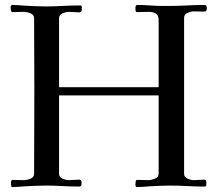

<svg xmlns="http://www.w3.org/2000/svg" viewBox="-20 -754 877 777"><path d="M817 -721Q817 -714 814.5 -710.5Q812 -707 804 -707Q794 -707 784 -707.5Q774 -708 764 -708Q753 -708 739 -702Q725 -696 725 -682V-51Q725 -37 739 -31Q753 -25 764 -25Q775 -25 785.5 -26Q796 -27 806 -27Q815 -27 815 -17Q815 -14 815 -11.5Q815 -9 815 -6Q815 1 808 1Q773 1 737.5 -1Q702 -3 666 -3Q646 -3 625.5 -2Q605 -1 585 0Q572 1 559.5 2Q547 3 534 3Q528 3 528 -7Q528 -11 529 -18.5Q530 -26 535 -26Q546 -26 558 -25.5Q570 -25 581 -25Q592 -25 607 -31Q622 -37 622 -51V-368H219V-51Q219 -37 233 -31Q247 -25 258 -25Q269 -25 279.5 -26Q290 -27 301 -27Q308 -27 309 -22Q310 -21 310 -16.5Q310 -12 310 -10Q310 -7 308 -1Q304 1 302 1Q267 1 232.5 -1Q198 -3 163 -3Q142 -3 121.5 -2Q101 -1 81 0Q68 1 56 2Q44 3 31 3Q24 3 26 -2Q24 -8 24 -9Q24 -13 25 -19.5Q26 -26 32 -26Q43 -26 54.5 -25.5Q66 -25 77 -25Q89 -25 103.5 -31Q118 -37 118 -51Q118 -137 118.5 -223Q119 -309 119 -394Q119 -465 118.5 -537Q118 -609 118 -680Q118 -694 103.5 -700Q89 -706 77 -706Q66 -706 54.5 -705.5Q43 -705 32 -705Q25 -705 24 -713Q23 -721 23 -725Q23 -734 31 -734Q44 -734 56 -733Q68 -732 81 -731Q101 -730 121.5 -729Q142 -728 163 -728Q198 -728 233.5 -730Q269 -732 304 -732Q311 -732 311 -726Q311 -720 311 -715Q311 -704 301 -704Q290 -704 279.5 -705Q269 -706 258 -706Q247 -706 233 -700Q219 -694 219 -680V-401H622V-672Q622 -692 611 -699Q600 -706 581 -706Q570 -706 558 -705.5Q546 -705 535 -705Q529 -705 528.5 -711.5Q528 -718 528 -722Q528 -734 536 -734Q560 -734 585.5 -732Q611 -730 636 -730H666Q702 -730 737.5 -732Q773 -734 808 -734Q813 -734 815 -730Q817 -726 817 -721Z"/></svg>

Font: Kaisei Opti
Style: Regular
Weight: 400
Designer: Font-Kai, 金井和夫
Foundry: KAZUO KANAI
Version: Version 5.003